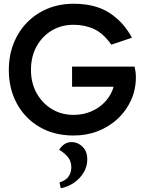

<svg xmlns="http://www.w3.org/2000/svg" viewBox="-20 -711 763 1023"><path d="M372 11Q268 11 190.5 -34.5Q113 -80 70 -159Q27 -238 27 -338Q27 -415 52.5 -479.5Q78 -544 124.5 -591.5Q171 -639 234 -665Q297 -691 372 -691Q488 -691 563 -642.5Q638 -594 683 -510L573 -473Q531 -533 481.5 -556Q432 -579 372 -579Q307 -579 256 -548.5Q205 -518 175 -464Q145 -410 145 -338Q145 -269 175 -215Q205 -161 256 -130Q307 -99 371 -99Q433 -99 483 -125.5Q533 -152 562.5 -198Q592 -244 593 -304L617 -249H364V-356H697Q700 -344 702 -329Q704 -314 704 -300Q704 -234 678.5 -177.5Q653 -121 607.5 -78.5Q562 -36 502 -12.5Q442 11 372 11ZM304 292 297 261Q332 250 346 228.5Q360 207 360 181Q360 145 338.5 122Q317 99 295 87Q309 66 325 56Q341 46 363 46Q394 46 419.5 70.5Q445 95 445 138Q445 177 425 209.5Q405 242 373 263.5Q341 285 304 292Z"/></svg>

Font: Gabarito Medium
Style: Regular
Weight: 500
Designer: Leandro Assis / Alvaro Franca / Felipe Casaprima
Foundry: Naipe Foundry
Version: Version 1.000